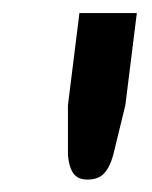

<svg xmlns="http://www.w3.org/2000/svg" viewBox="-20 -740 238 301"><path d="M194.5 -719.5 176.5 -575 157.5 -497Q152.5 -478.5 143.5 -468.5Q134.5 -458.5 117 -458.5Q101.5 -458.5 94.8 -468.5Q88 -478.5 86.5 -497V-575L104.5 -719.5Z"/></svg>

Font: Lato Semibold
Style: Italic
Weight: 600
Italic angle: -7°
Designer: Lukasz Dziedzic
Foundry: tyPoland Lukasz Dziedzic
Version: Version 2.006; 2014-01-15